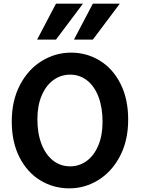

<svg xmlns="http://www.w3.org/2000/svg" viewBox="-20 -1011 772 1043"><path d="M361.3 -605.5Q310.1 -605.5 269.5 -575.7Q229 -545.9 206.1 -491.2Q183.1 -436.5 183.1 -363.8Q183.1 -286.1 205.6 -228.3Q228 -170.4 268.3 -138.9Q308.6 -107.4 361.3 -107.4Q410.6 -107.4 450.7 -136.5Q490.7 -165.5 513.9 -220.5Q537.1 -275.4 537.1 -349.1Q537.1 -427.2 514.9 -485.4Q492.7 -543.5 452.6 -574.5Q412.6 -605.5 361.3 -605.5ZM356.4 12.2Q271 12.2 199.7 -30.8Q128.4 -73.7 86.2 -156Q43.9 -238.3 43.9 -351.6Q43.9 -464.4 88.4 -549.3Q132.8 -634.3 206.8 -679.7Q280.8 -725.1 366.2 -725.1Q450.7 -725.1 521.5 -682.1Q592.3 -639.2 634.3 -556.6Q676.3 -474.1 676.3 -361.3Q676.3 -248 632.1 -163.3Q587.9 -78.6 514.6 -33.2Q441.4 12.2 356.4 12.2ZM430.7 -991.2 284.2 -795.9H181.6L284.2 -991.2ZM630.9 -991.2 484.4 -795.9H381.8L484.4 -991.2Z"/></svg>

Font: Lesson One
Style: Bold
Weight: 700
Designer: But Ko, Victor Gaultney, Annie Olsen, Julie Remington, Don Collingsworth, Eric Hays, Becca Hirsbrunner
Version: Version 1.100